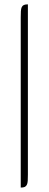

<svg xmlns="http://www.w3.org/2000/svg" viewBox="-20 -724 222 877"><path d="M107.4 73.7Q107.4 90.8 106.7 102.1Q106 113.3 102.5 120.1Q99.1 127 92.8 129.9Q86.4 132.8 74.7 132.8V-645Q74.7 -661.6 75.4 -673.1Q76.2 -684.6 79.3 -691.4Q82.5 -698.2 89.1 -701.2Q95.7 -704.1 107.4 -704.1Z"/></svg>

Font: Unique
Style: Regular
Weight: 400
Designer: Anna Pocius (aka Artmaker)
Foundry: Anna Pocius
Version: Version 1.000 2013 initial release